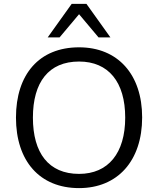

<svg xmlns="http://www.w3.org/2000/svg" viewBox="-20 -957 812 986"><path d="M62 -353C62 -131 183 9 386 9C584 9 710 -131 710 -354C710 -575 585 -714 386 -714C181 -714 62 -575 62 -353ZM149 -353C149 -535 230 -641 386 -641C537 -641 623 -536 623 -353C623 -171 536 -64 386 -64C230 -64 149 -171 149 -353ZM225 -765H286L386 -884L486 -765H547L424 -937H348Z"/></svg>

Font: Poppy and Pepper
Style: Regular
Weight: 400
Designer: Thy Ha
Foundry: Thy Ha
Version: Version 0.001;Glyphs 3.2 (3227)